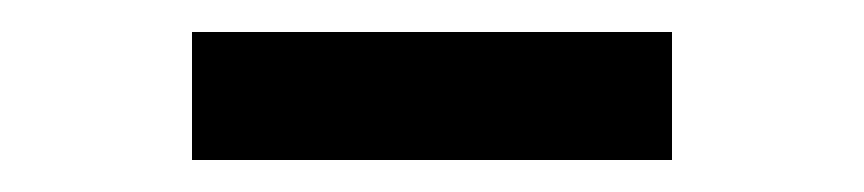

<svg xmlns="http://www.w3.org/2000/svg" viewBox="-20 -740 540 120"><path d="M100 -640V-720H400V-640Z"/></svg>

Font: Iosevka Slab Extrabold
Style: Regular
Weight: 800
Monospace: yes
Designer: Belleve Invis
Foundry: Belleve Invis
Version: Version 11.1.1; ttfautohint (v1.8.3)